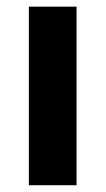

<svg xmlns="http://www.w3.org/2000/svg" viewBox="-20 -548 313 568"><path d="M65.4 -528.3V0H206.5V-528.3Z"/></svg>

Font: Vazirmatn
Style: Bold
Weight: 700
Designer: Saber Rastikerdar
Foundry: Saber Rastikerdar
Version: Version 33.003